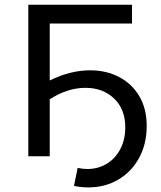

<svg xmlns="http://www.w3.org/2000/svg" viewBox="-20 -664 686 816"><path d="M363.4 -365.2C307 -365.2 249.6 -350.8 191.4 -322V-564H541V-644H100.3V0H191.4V-242C241.7 -274.5 292.3 -290.7 343.2 -290.7C392.2 -290.7 432.7 -275.7 464.6 -245.6C496.5 -215.6 512.4 -174.5 512.4 -122.4C512.4 -88 505.4 -57.3 491.3 -30.4C477.2 -3.4 457.9 17.5 433.3 32.2C408.8 46.9 381.2 54.3 350.5 54.3C338.9 54.3 325.4 52.7 310 49.7L294.4 126C314 130.3 334.6 132.5 356 132.5C402.7 132.5 444.8 121.4 482.5 99.4C520.3 77.3 549.9 46.5 571.3 6.9C592.8 -32.7 603.5 -77.9 603.5 -128.8C603.5 -177.3 593.1 -219.3 572.2 -254.8C551.4 -290.4 522.7 -317.7 486.2 -336.7C449.7 -355.7 408.8 -365.2 363.4 -365.2Z"/></svg>

Font: Montserrat Ace
Style: Regular
Weight: 500
Designer: Julieta Ulanovsky
Foundry: Julieta Ulanovsky
Version: Version 1